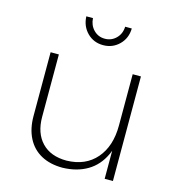

<svg xmlns="http://www.w3.org/2000/svg" viewBox="-108 -826 858 922"><g transform="rotate(15 320.5 -365.0)"><path d="M128 -210Q128 -129 172 -83Q216 -37 295 -37Q389 -39 442 -100.5Q495 -162 495 -265H515Q515 -181 487.5 -121.5Q460 -62 408.5 -31.5Q357 -1 286 1Q223 1 178.5 -23.5Q134 -48 110.5 -94Q87 -140 87 -203V-520H128ZM495 -520H536V0H495ZM241 -731Q243 -696 265.5 -673Q288 -650 321 -650Q354 -650 377 -673Q400 -696 401 -731H434Q433 -682 400.5 -650Q368 -618 321 -618Q274 -618 242 -650Q210 -682 208 -731Z"/></g></svg>

Font: Alexandria ExtraLight
Style: Regular
Weight: 250
Designer: Mohamed Gaber
Foundry: Kief Type Foundry
Version: Version 5.100